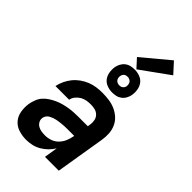

<svg xmlns="http://www.w3.org/2000/svg" viewBox="-289 -1075 1179 1179"><g transform="rotate(45 300.0 -485.5)"><path d="M187 8Q153 8 121.5 -2Q90 -12 69.5 -36Q49 -60 43.5 -93Q38 -126 43 -160Q47 -181 55 -202Q63 -223 77.5 -239.5Q92 -256 111.5 -268.5Q131 -281 151 -290Q171 -299 192 -304.5Q213 -310 234.5 -313.5Q256 -317 277 -318Q298 -319 318 -319H396L399 -338Q402 -356 398 -374.5Q394 -393 381.5 -405.5Q369 -418 351.5 -422.5Q334 -427 315 -427Q297 -427 279 -424Q261 -421 244.5 -411.5Q228 -402 215.5 -386.5Q203 -371 200 -353H81Q86 -378 97.5 -402.5Q109 -427 126 -448Q143 -469 165.5 -485Q188 -501 213 -511Q238 -521 263.5 -524.5Q289 -528 314 -528Q344 -528 373 -524Q402 -520 427.5 -508.5Q453 -497 473.5 -478.5Q494 -460 505.5 -434.5Q517 -409 519 -380Q521 -351 516 -321L463 0H343L357 -88Q344 -66 325 -47.5Q306 -29 283.5 -16Q261 -3 236 2.5Q211 8 187 8ZM250 -93Q273 -93 296.5 -101Q320 -109 337.5 -127Q355 -145 364.5 -167.5Q374 -190 378 -213L379 -218H318Q308 -218 297 -217.5Q286 -217 275 -216Q264 -215 253 -213.5Q242 -212 231.5 -210Q221 -208 210 -204Q199 -200 189 -194.5Q179 -189 172 -179.5Q165 -170 163 -159Q160 -143 167.5 -128.5Q175 -114 188.5 -106Q202 -98 218 -95.5Q234 -93 250 -93ZM355 -571Q331 -571 309 -579.5Q287 -588 274 -605.5Q261 -623 257 -646.5Q253 -670 257 -694Q260 -710 268.5 -725.5Q277 -741 291 -751.5Q305 -762 321.5 -765.5Q338 -769 355 -769Q378 -769 400 -760.5Q422 -752 435 -734.5Q448 -717 452 -693.5Q456 -670 452 -646Q449 -630 440.5 -614.5Q432 -599 418 -588.5Q404 -578 387.5 -574.5Q371 -571 355 -571ZM355 -633Q361 -633 367 -634.5Q373 -636 378 -640Q383 -644 386.5 -649.5Q390 -655 391 -661Q392 -670 390.5 -678.5Q389 -687 384 -693.5Q379 -700 371 -703.5Q363 -707 355 -707Q349 -707 342.5 -705.5Q336 -704 331 -700Q326 -696 323 -690.5Q320 -685 319 -679Q317 -670 318.5 -661.5Q320 -653 325 -646.5Q330 -640 338 -636.5Q346 -633 355 -633ZM360 -777 309 -833 484 -979 546 -911Z"/></g></svg>

Font: Iosevka SS04 Extended Oblique
Style: Bold
Weight: 700
Width: 7
Italic angle: -9°
Monospace: yes
Designer: Belleve Invis
Foundry: Belleve Invis
Version: Version 19.0.0; ttfautohint (v1.8.4)